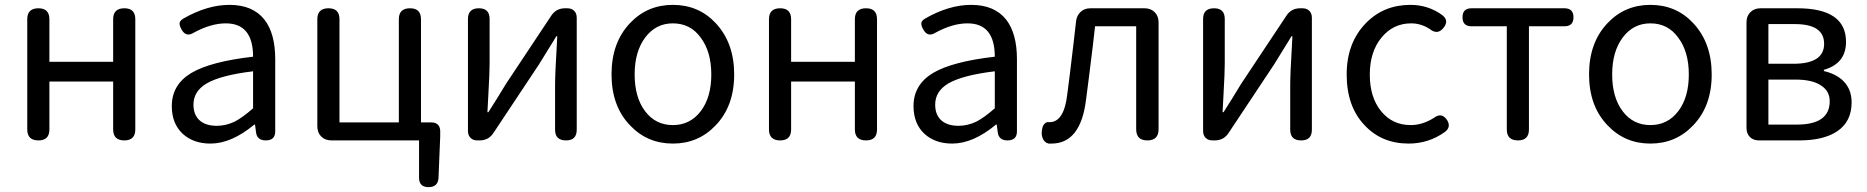

<svg xmlns="http://www.w3.org/2000/svg" viewBox="-20 -577 7672 789"><path d="M138 0Q92 0 92 -45V-498Q92 -543 138 -543Q183 -543 183 -498V-323H445V-498Q445 -543 491 -543Q536 -543 536 -498V-45Q536 0 491 0Q445 0 445 -45V-242H314H183V-45Q183 0 138 0Z M845 13Q775 13 731 -27Q686 -69 686 -141Q686 -229 766 -277Q845 -324 1020 -344Q1020 -481 908 -481Q846 -481 775 -442Q744 -423 726 -456Q717 -472 718 -482Q719 -492 734 -501Q832 -557 923 -557Q1019 -557 1067 -496Q1111 -439 1111 -334V-167V-37Q1111 0 1072 0Q1036 0 1032 -34L1028 -65H1025Q931 13 845 13ZM871 -60Q909 -60 946 -78Q978 -95 1020 -132V-208V-284Q887 -268 829 -234Q775 -202 775 -147Q775 -103 803 -80Q828 -60 871 -60Z M1741 192Q1702 192 1702 153V0H1493H1342Q1316 0 1300 -16Q1284 -32 1284 -58V-498Q1284 -543 1330 -543Q1375 -543 1375 -498V-74H1619V-498Q1619 -543 1665 -543Q1710 -543 1710 -498V-74H1753Q1770 -74 1779.5 -64.5Q1789 -55 1789 -38V-17L1782 154Q1780 192 1741 192Z M1942 0Q1924 0 1913.5 -10.5Q1903 -21 1903 -39V-499Q1903 -543 1948 -543Q1992 -543 1992 -499V-316Q1992 -279 1987 -191Q1984 -141 1983 -116H1987Q2023 -172 2059 -232L2245 -512Q2265 -543 2302 -543H2311Q2329 -543 2339.5 -532.5Q2350 -522 2350 -504V-271V-44Q2350 0 2306 0Q2261 0 2261 -44V-227Q2261 -274 2268 -390Q2269 -415 2270 -428H2266Q2262 -422 2254 -408Q2210 -338 2194 -311L2008 -31Q1988 0 1951 0Z M2745 13Q2640 13 2569 -62Q2493 -141 2493 -271.5Q2493 -402 2569 -482Q2640 -557 2745 -557Q2851 -557 2921 -482Q2997 -401 2997 -271Q2997 -141 2921 -62Q2850 13 2745 13ZM2745 -63Q2816 -63 2859.5 -120Q2903 -177 2903 -271Q2903 -365 2859 -423Q2817 -481 2745 -481Q2675 -481 2631.5 -423Q2588 -365 2588 -271Q2588 -177 2631 -120Q2674 -63 2745 -63Z M3186 0Q3140 0 3140 -45V-498Q3140 -543 3186 -543Q3231 -543 3231 -498V-323H3493V-498Q3493 -543 3539 -543Q3584 -543 3584 -498V-45Q3584 0 3539 0Q3493 0 3493 -45V-242H3362H3231V-45Q3231 0 3186 0Z M3893 13Q3823 13 3779 -27Q3734 -69 3734 -141Q3734 -229 3814 -277Q3893 -324 4068 -344Q4068 -481 3956 -481Q3894 -481 3823 -442Q3792 -423 3774 -456Q3765 -472 3766 -482Q3767 -492 3782 -501Q3880 -557 3971 -557Q4067 -557 4115 -496Q4159 -439 4159 -334V-167V-37Q4159 0 4120 0Q4084 0 4080 -34L4076 -65H4073Q3979 13 3893 13ZM3919 -60Q3957 -60 3994 -78Q4026 -95 4068 -132V-208V-284Q3935 -268 3877 -234Q3823 -202 3823 -147Q3823 -103 3851 -80Q3876 -60 3919 -60Z M4289 13Q4271 9 4264 -11Q4258 -28 4263 -49Q4265 -61 4273 -69Q4281 -77 4291 -75Q4292 -75 4293 -75Q4353 -75 4366 -191Q4375 -258 4391 -394Q4398 -458 4402 -490Q4405 -514 4421 -528.5Q4437 -543 4461 -543H4574H4683Q4709 -543 4725 -527Q4741 -511 4741 -485V-46Q4741 0 4695 0Q4649 0 4649 -46V-469H4480Q4477 -443 4471 -390Q4453 -242 4443 -168Q4421 13 4301 13Q4295 13 4289 13Z M4963 0Q4945 0 4934.5 -10.5Q4924 -21 4924 -39V-499Q4924 -543 4969 -543Q5013 -543 5013 -499V-316Q5013 -279 5008 -191Q5005 -141 5004 -116H5008Q5044 -172 5080 -232L5266 -512Q5286 -543 5323 -543H5332Q5350 -543 5360.5 -532.5Q5371 -522 5371 -504V-271V-44Q5371 0 5327 0Q5282 0 5282 -44V-227Q5282 -274 5289 -390Q5290 -415 5291 -428H5287Q5283 -422 5275 -408Q5231 -338 5215 -311L5029 -31Q5009 0 4972 0Z M5769 13Q5658 13 5588 -62Q5514 -139 5514 -271Q5514 -401 5593 -482Q5666 -557 5776 -557Q5850 -557 5908 -514Q5935 -492 5913 -464Q5888 -431 5855 -458Q5819 -481 5779 -481Q5705 -481 5657 -422.5Q5609 -364 5609 -270.5Q5609 -177 5655.5 -120Q5702 -63 5777 -63Q5826 -63 5873 -93Q5905 -117 5927 -83Q5944 -55 5918 -35Q5851 13 5769 13Z M6218 0Q6172 0 6172 -45V-469H6027Q5990 -469 5990 -506Q5990 -543 6027 -543H6218H6409Q6446 -543 6446 -506Q6446 -469 6409 -469H6263V-45Q6263 0 6218 0Z M6762 13Q6657 13 6586 -62Q6510 -141 6510 -271.5Q6510 -402 6586 -482Q6657 -557 6762 -557Q6868 -557 6938 -482Q7014 -401 7014 -271Q7014 -141 6938 -62Q6867 13 6762 13ZM6762 -63Q6833 -63 6876.5 -120Q6920 -177 6920 -271Q6920 -365 6876 -423Q6834 -481 6762 -481Q6692 -481 6648.5 -423Q6605 -365 6605 -271Q6605 -177 6648 -120Q6691 -63 6762 -63Z M7208 0Q7185 0 7171 -14Q7157 -28 7157 -51V-485Q7157 -511 7173 -527Q7189 -543 7215 -543H7366Q7566 -543 7566 -405Q7566 -316 7475 -290V-285Q7526 -273 7555 -244Q7589 -210 7589 -156Q7589 -77 7529 -37Q7473 0 7374 0H7265ZM7247 -65H7305H7364Q7499 -65 7499 -161Q7499 -203 7463 -226Q7427 -250 7358 -250H7247ZM7247 -315H7350Q7476 -315 7476 -397Q7476 -478 7356 -478H7301H7247Z"/></svg>

Font: GenSenRounded JP R
Style: Regular
Weight: 400
Version: Version 1.501;PS 1;hotconv 16.6.51;makeotf.lib2.5.65220